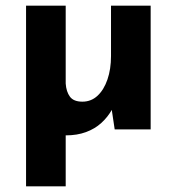

<svg xmlns="http://www.w3.org/2000/svg" viewBox="-20 -457 624 678"><path d="M213 21Q154 21 116 -17.5Q78 -56 76 -114L212 -96V201H72V-110V-437H212V-162Q214 -133 227 -115.5Q240 -98 271 -98Q302 -98 324.5 -119Q347 -140 359.5 -176.5Q372 -213 372 -259V-437H512V0H385L372 -87L376 -71Q361 -44 338 -23Q315 -2 283.5 9.5Q252 21 213 21Z"/></svg>

Font: Josefin Sans Thin
Style: Bold
Weight: 700
Version: Version 2.000